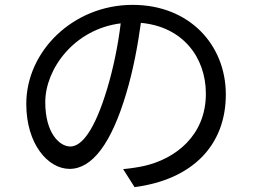

<svg xmlns="http://www.w3.org/2000/svg" viewBox="-20 -738 1040 789"><path d="M476 -642C465 -550 445 -455 420 -372C369 -203 316 -136 269 -136C224 -136 166 -192 166 -318C166 -454 284 -618 476 -642ZM559 -644C729 -629 826 -504 826 -353C826 -180 700 -85 572 -56C549 -51 518 -46 486 -43L533 31C770 0 908 -140 908 -350C908 -553 759 -718 525 -718C281 -718 88 -528 88 -311C88 -146 177 -44 266 -44C359 -44 438 -149 499 -355C527 -448 546 -550 559 -644Z"/></svg>

Font: Noto Sans Mono CJK SC
Style: Regular
Weight: 400
Designer: Ryoko NISHIZUKA 西塚涼子 (kana, bopomofo & ideographs); Paul D. Hunt (Latin, Greek & Cyrillic); Sandoll Communications 산돌커뮤니
Foundry: Adobe
Version: Version 2.004;hotconv 1.0.118;makeotfexe 2.5.65603